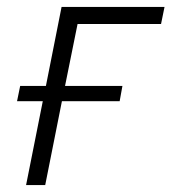

<svg xmlns="http://www.w3.org/2000/svg" viewBox="-20 -532 493 552"><path d="M55 0 103 -241H29L38 -285H112L157 -512H453L443 -463H203L167 -285H332L324 -241H158L110 0Z"/></svg>

Font: IBM Plex Sans Light
Style: Italic
Weight: 300
Italic angle: -11.31°
Designer: Mike Abbink, Paul van der Laan, Pieter van Rosmalen
Foundry: Bold Monday
Version: Version 3.201